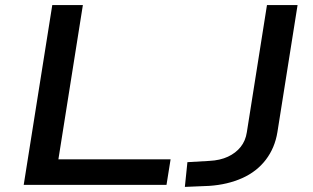

<svg xmlns="http://www.w3.org/2000/svg" viewBox="-20 -725 1226 753"><path d="M73 0 185 -705H305L209 -100H649L633 0ZM705 8 715 -89 801 -94Q843 -96 874 -110.5Q905 -125 924 -149Q943 -173 948 -206L1027 -705H1147L1068 -207Q1058 -145 1022.5 -98.5Q987 -52 930 -26.5Q873 -1 801 4Z"/></svg>

Font: Nunito Sans 10pt Expanded SemiBold
Style: Italic
Weight: 600
Width: 7
Italic angle: -9°
Designer: Vernon Adams
Foundry: Vernon Adams
Version: Version 3.101;gftools[0.9.27]